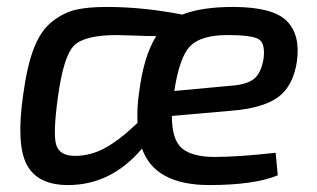

<svg xmlns="http://www.w3.org/2000/svg" viewBox="-20 -521 914 553"><path d="M774 -81 780 -16Q712 12 583 12Q426 12 389 -93Q300 12 176 12Q88 12 57 -47Q26 -106 47 -250Q58 -332 78 -383Q98 -434 131 -459.5Q164 -485 198.5 -493Q233 -501 288 -501Q392 -501 505 -479Q561 -501 651 -501Q765 -501 805.5 -461Q846 -421 835 -343Q824 -272 780 -240.5Q736 -209 645 -202L475 -187Q475 -118 504.5 -93.5Q534 -69 598 -69Q666 -69 774 -81ZM196 -72Q241 -72 283 -95Q325 -118 376 -167Q374 -213 381 -257Q394 -360 430 -417Q406 -417 367.5 -418.5Q329 -420 318 -420Q223 -420 193 -389.5Q163 -359 147 -243Q132 -135 142 -103.5Q152 -72 196 -72ZM482 -259 644 -274Q690 -277 711 -293.5Q732 -310 739 -351Q745 -398 723.5 -409Q702 -420 636 -420Q559 -420 528 -388.5Q497 -357 482 -259Z"/></svg>

Font: Exo 2.0 Medium
Style: Italic
Weight: 500
Italic angle: -8°
Designer: Natanael Gama
Version: Version 1.001;PS 001.001;hotconv 1.0.70;makeotf.lib2.5.58329